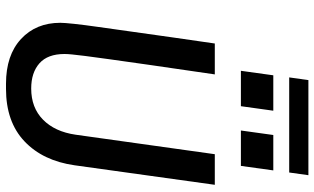

<svg xmlns="http://www.w3.org/2000/svg" viewBox="-224 -814 1048 640"><g transform="rotate(90 300.0 -494.0)"><path d="M259 10Q164 10 110 -40Q56 -90 56 -171Q56 -184 59.5 -217Q63 -250 70 -299Q77 -348 85.5 -409Q94 -470 104 -540.5Q114 -611 125 -686H228Q209 -558 197 -473Q185 -388 177.5 -335Q170 -282 166.5 -253.5Q163 -225 161.5 -210Q160 -195 160 -185Q160 -129 191 -101.5Q222 -74 275 -74Q339 -74 379 -113.5Q419 -153 429 -222L494 -686H596L531 -219Q516 -113 451 -51.5Q386 10 276 10ZM238 -934 247 -998H564L555 -934ZM533 -773H415L430 -881H548ZM334 -773H216L231 -881H349Z"/></g></svg>

Font: Chivo Mono
Style: Italic
Weight: 400
Italic angle: -8.05°
Monospace: yes
Version: Version 1.008